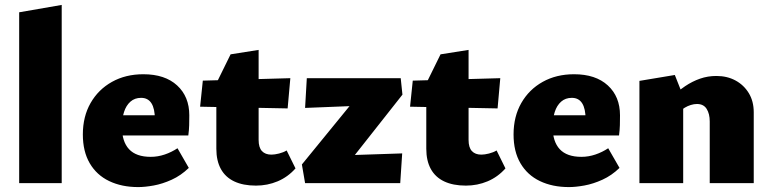

<svg xmlns="http://www.w3.org/2000/svg" viewBox="-20 -745 3133 781"><path d="M58 0V-695L231 -725V0Z M542 16Q475 16 424 -8.5Q373 -33 345 -81Q317 -129 317 -198Q317 -271 348.5 -326Q380 -381 435.5 -412Q491 -443 563 -443Q651 -443 700.5 -397.5Q750 -352 750 -276Q750 -256 749.5 -236Q749 -216 746 -194H610V-260Q610 -303 596 -325Q582 -347 554 -347Q528 -347 510.5 -331.5Q493 -316 484.5 -289.5Q476 -263 476 -229Q476 -169 505 -138Q534 -107 593 -107Q622 -107 650 -116.5Q678 -126 702 -142L748 -62Q716 -31 678.5 -14Q641 3 605.5 9.5Q570 16 542 16ZM397 -194 417 -276H741V-194Z M1021 10Q969 10 933 -7Q897 -24 878.5 -57.5Q860 -91 860 -140V-406L918 -524L1032 -542V-176Q1032 -145 1045.5 -130.5Q1059 -116 1084 -116Q1097 -116 1115 -120.5Q1133 -125 1146 -133L1182 -60Q1151 -25 1109.5 -7.5Q1068 10 1021 10ZM1150 -304 794 -311 805 -417 1161 -427Z M1208 -76 1457 -381 1521 -318 1221 -306 1228 -427H1610L1617 -360L1367 -43L1315 -111L1616 -121L1608 0H1221Z M1875 10Q1823 10 1787 -7Q1751 -24 1732.5 -57.5Q1714 -91 1714 -140V-406L1772 -524L1886 -542V-176Q1886 -145 1899.5 -130.5Q1913 -116 1938 -116Q1951 -116 1969 -120.5Q1987 -125 2000 -133L2036 -60Q2005 -25 1963.5 -7.5Q1922 10 1875 10ZM2004 -304 1648 -311 1659 -417 2015 -427Z M2294 16Q2227 16 2176 -8.5Q2125 -33 2097 -81Q2069 -129 2069 -198Q2069 -271 2100.5 -326Q2132 -381 2187.5 -412Q2243 -443 2315 -443Q2403 -443 2452.5 -397.5Q2502 -352 2502 -276Q2502 -256 2501.5 -236Q2501 -216 2498 -194H2362V-260Q2362 -303 2348 -325Q2334 -347 2306 -347Q2280 -347 2262.5 -331.5Q2245 -316 2236.5 -289.5Q2228 -263 2228 -229Q2228 -169 2257 -138Q2286 -107 2345 -107Q2374 -107 2402 -116.5Q2430 -126 2454 -142L2500 -62Q2468 -31 2430.5 -14Q2393 3 2357.5 9.5Q2322 16 2294 16ZM2149 -194 2169 -276H2493V-194Z M2867 0V-251Q2867 -282 2854.5 -302Q2842 -322 2815 -322Q2803 -322 2790 -318Q2777 -314 2765.5 -307Q2754 -300 2746 -289L2707 -349Q2738 -375 2767 -394.5Q2796 -414 2827.5 -425Q2859 -436 2894 -436Q2938 -436 2972 -417.5Q3006 -399 3026 -366Q3046 -333 3046 -288V0ZM2581 0V-416L2725 -440L2759 -354V0Z"/></svg>

Font: Ysabeau Office Black
Style: Regular
Weight: 900
Designer: Christian Thalmann (Catharsis Fonts)
Version: Version 2.001;gftools[0.9.30]; featfreeze: tnum,lnum,ss02